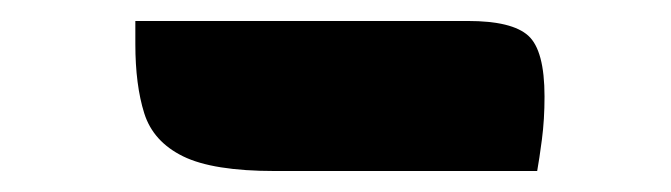

<svg xmlns="http://www.w3.org/2000/svg" viewBox="-20 -789 640 183"><path d="M109 -769H426Q468 -769 483.5 -755Q499 -741 499 -697Q499 -675 496.5 -656Q494 -637 492 -626H242Q183 -626 154.5 -640Q126 -654 117.5 -681Q109 -708 109 -747Z"/></svg>

Font: Recursive Sn Csl St Blk
Style: Regular
Weight: 900
Version: Version 1.079;hotconv 1.0.112;makeotfexe 2.5.65598; ttfautoh